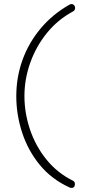

<svg xmlns="http://www.w3.org/2000/svg" viewBox="-20 -728 419 943"><path d="M331 195Q326 195 320 192Q233 152 175.5 82Q118 12 89 -76Q60 -164 60 -256Q60 -349 90.5 -433.5Q121 -518 179.5 -588Q238 -658 321 -705Q326 -708 331 -708Q339 -708 344 -702.5Q349 -697 349 -689Q349 -678 339 -672Q264 -632 210.5 -566Q157 -500 128.5 -419.5Q100 -339 100 -256Q100 -173 127.5 -91.5Q155 -10 208.5 56Q262 122 339 160Q348 164 348 177Q348 184 344 189.5Q340 195 331 195Z"/></svg>

Font: Quicksand Light Light
Style: Regular
Weight: 300
Version: Version 3.006